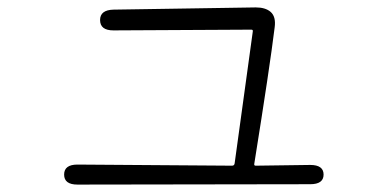

<svg xmlns="http://www.w3.org/2000/svg" viewBox="-20 -521 1040 518"><path d="M189 -23Q153 -23 153 -50Q153 -77 189 -77L606 -74Q612 -74 613 -80L662 -436Q663 -441 658 -441L286 -439Q250 -439 250 -467Q250 -494 286 -495L670 -501Q696 -501 710 -489Q725 -476 721 -447Q708 -341 666 -79Q665 -74 670 -74L817 -76Q853 -76 853 -50Q853 -24 817 -24Z"/></svg>

Font: Resource Han Rounded KR Light
Style: Regular
Weight: 300
Designer: Cyano Hao (round all glyphs); Ryoko NISHIZUKA 西塚涼子 (kana, bopomofo & ideographs); Paul D. Hunt (Latin, Greek & Cyrillic)
Foundry: Cyano Hao
Version: 0.990